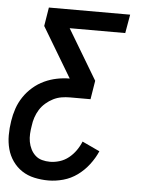

<svg xmlns="http://www.w3.org/2000/svg" viewBox="-56 -562 608 819"><g transform="rotate(5 248.5 -152.5)"><path d="M182 215Q151 215 121.5 208.5Q92 202 68.5 186.5Q45 171 28.5 147.5Q12 124 4.5 96Q-3 68 -3 37.5Q-3 7 2 -24Q6 -51 15 -77.5Q24 -104 40 -128Q56 -152 78.5 -171.5Q101 -191 127 -203Q153 -215 180.5 -220.5Q208 -226 235 -226L107 -440L120 -520H468L454 -440H216L344 -226L331 -146H243Q225 -146 207 -143Q189 -140 172 -131.5Q155 -123 140 -110Q125 -97 115 -81Q105 -65 99 -47Q93 -29 91 -11Q88 6 87 23.5Q86 41 89 57.5Q92 74 99.5 89Q107 104 119 115Q131 126 147.5 130.5Q164 135 182 135Q202 135 223 128.5Q244 122 261.5 108Q279 94 292 75.5Q305 57 313 37L388 72Q375 102 354 129.5Q333 157 305.5 177Q278 197 245.5 206Q213 215 182 215Z"/></g></svg>

Font: Iosevka SS04 Medium
Style: Italic
Weight: 500
Italic angle: -9°
Monospace: yes
Designer: Belleve Invis
Foundry: Belleve Invis
Version: Version 19.0.0; ttfautohint (v1.8.4)